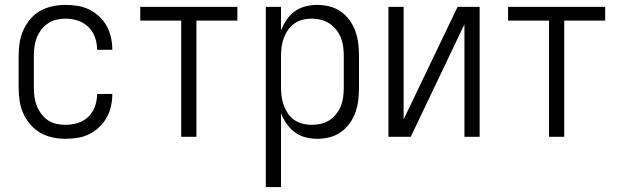

<svg xmlns="http://www.w3.org/2000/svg" viewBox="-20 -558 2540 783"><path d="M247 8Q272 8 297 4Q322 0 344 -11Q366 -22 384.5 -39.5Q403 -57 415 -78.5Q427 -100 432.5 -124.5Q438 -149 438 -174Q438 -174 438 -174.5Q438 -175 438 -175H376Q376 -175 376 -175Q376 -175 376 -174Q376 -149 367.5 -124.5Q359 -100 340.5 -82Q322 -64 297.5 -56.5Q273 -49 247 -49Q229 -49 210 -53Q191 -57 175.5 -67.5Q160 -78 148.5 -93.5Q137 -109 130 -126.5Q123 -144 120.5 -162.5Q118 -181 118 -200V-330Q118 -349 120.5 -368Q123 -387 130 -404.5Q137 -422 148.5 -437Q160 -452 175.5 -462.5Q191 -473 210 -477.5Q229 -482 247 -482Q273 -482 297.5 -474Q322 -466 340.5 -448Q359 -430 367.5 -405.5Q376 -381 376 -356Q376 -356 376 -355.5Q376 -355 376 -355H438Q438 -355 438 -355.5Q438 -356 438 -357Q438 -381 432.5 -405.5Q427 -430 415 -452Q403 -474 384.5 -491Q366 -508 344 -519Q322 -530 297 -534Q272 -538 247 -538Q221 -538 194.5 -532.5Q168 -527 144.5 -514Q121 -501 103.5 -480Q86 -459 75 -434.5Q64 -410 60 -383.5Q56 -357 56 -330V-200Q56 -173 60 -146.5Q64 -120 75 -95.5Q86 -71 103.5 -50.5Q121 -30 144.5 -16.5Q168 -3 194.5 2.5Q221 8 247 8Z M719 0H781V-474H948V-530H552V-474H719Z M1064 205H1126V-96Q1135 -73 1149 -53Q1163 -33 1182.5 -18.5Q1202 -4 1226 2Q1250 8 1274 8Q1300 8 1325 1.5Q1350 -5 1370.5 -19.5Q1391 -34 1406 -55Q1421 -76 1429.5 -100Q1438 -124 1441 -149.5Q1444 -175 1444 -200V-330Q1444 -356 1441 -381Q1438 -406 1429.5 -430Q1421 -454 1406 -475Q1391 -496 1370.5 -510.5Q1350 -525 1325 -531.5Q1300 -538 1274 -538Q1250 -538 1226 -532Q1202 -526 1182.5 -512Q1163 -498 1149 -477.5Q1135 -457 1126 -434V-530H1064ZM1251 -49Q1232 -49 1214 -53.5Q1196 -58 1180.5 -68.5Q1165 -79 1154.5 -94.5Q1144 -110 1137.5 -127.5Q1131 -145 1128.5 -163.5Q1126 -182 1126 -200V-330Q1126 -349 1128.5 -367.5Q1131 -386 1137.5 -403.5Q1144 -421 1154.5 -436Q1165 -451 1180.5 -462Q1196 -473 1214 -477.5Q1232 -482 1251 -482Q1270 -482 1288.5 -477.5Q1307 -473 1323 -462.5Q1339 -452 1351 -437Q1363 -422 1370 -404.5Q1377 -387 1379.5 -368Q1382 -349 1382 -330V-200Q1382 -181 1379.5 -162Q1377 -143 1370 -125.5Q1363 -108 1351 -93Q1339 -78 1323 -67.5Q1307 -57 1288.5 -53Q1270 -49 1251 -49Z M1564 0H1655L1874 -459V0H1936V-530H1846L1626 -71V-530H1564Z M2219 0H2281V-474H2448V-530H2052V-474H2219Z"/></svg>

Font: Iosevka SS09 Light
Style: Regular
Weight: 300
Monospace: yes
Designer: Belleve Invis
Foundry: Belleve Invis
Version: Version 5.2.1; ttfautohint (v1.8.3)